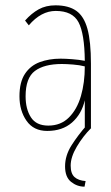

<svg xmlns="http://www.w3.org/2000/svg" viewBox="-20 -480 415 720"><path d="M157 11Q106 11 79.5 -27Q53 -65 53 -119Q53 -172 73.5 -203Q94 -234 129 -247Q164 -260 207 -260Q225 -260 251 -258Q277 -256 298 -252Q297 -354 274.5 -396.5Q252 -439 189 -439Q134 -439 88 -385L74 -403Q98 -430 125 -445Q152 -460 188 -460Q237 -460 266 -439.5Q295 -419 308 -371.5Q321 -324 321 -241V0H298V-104Q286 -52 250 -20.5Q214 11 157 11ZM76 -119Q76 -71 96 -40Q116 -9 161 -9Q208 -9 238.5 -39.5Q269 -70 283.5 -120Q298 -170 298 -231Q279 -236 254 -238Q229 -240 212 -240Q146 -240 111 -214Q76 -188 76 -119ZM301 199 297 220Q269 220 246.5 202Q224 184 224 144Q224 103 248.5 64.5Q273 26 305 -10L322 0Q291 31 268 70Q245 109 245 141Q245 171 259.5 184Q274 197 301 199Z"/></svg>

Font: Inconsolata Condensed ExtraLight
Style: Regular
Weight: 200
Width: 3
Monospace: yes
Designer: Raph Levien, Cyreal, Brenton Simpson
Foundry: Raph Levien, Cyreal, Google
Version: Version 3.100; ttfautohint (v1.8.4.7-5d5b)